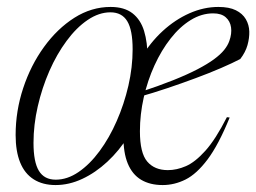

<svg xmlns="http://www.w3.org/2000/svg" viewBox="-20 -523 738 553"><path d="M298.5 -503Q338 -503 361.5 -484.8Q385 -466.5 395 -433.8Q405 -401 405 -356.5L387 -357Q413 -401 448.8 -433.8Q484.5 -466.5 525.8 -484.8Q567 -503 609 -503Q640 -503 659.2 -493.5Q678.5 -484 688 -467.8Q697.5 -451.5 698 -432Q698.5 -413.5 692.8 -393Q687 -372.5 672 -353Q650 -341.5 616.5 -327Q583 -312.5 543.2 -297.8Q503.5 -283 461.8 -269Q420 -255 381 -244L381.5 -257Q437.5 -275.5 478.8 -292Q520 -308.5 548.8 -323.5Q577.5 -338.5 596.2 -352.2Q615 -366 625.5 -379Q636 -392 640.5 -405Q648 -426 645.5 -444Q643 -462 630.2 -473.2Q617.5 -484.5 594 -484.5Q560.5 -484.5 529.2 -465.2Q498 -446 471.5 -412.2Q445 -378.5 425 -334.8Q405 -291 394 -242.2Q383 -193.5 383 -145Q383 -82.5 404 -57.8Q425 -33 463.5 -33Q489 -33 515.5 -44.5Q542 -56 571.5 -88.8Q601 -121.5 633.5 -185.5L641.5 -184.5Q609.5 -106 578 -64Q546.5 -22 514.5 -6Q482.5 10 448.5 10Q412 10 386.5 -5.2Q361 -20.5 348 -52Q335 -83.5 335.5 -132L350 -131.5Q323.5 -89 289.2 -57.2Q255 -25.5 217 -7.8Q179 10 140 10Q103 10 77 -6.5Q51 -23 38 -55.2Q25 -87.5 25 -134Q25 -203.5 46.8 -269.2Q68.5 -335 106.8 -387.8Q145 -440.5 194.2 -471.8Q243.5 -503 298.5 -503ZM140.5 -5.5Q174 -5.5 206.2 -27.5Q238.5 -49.5 266.8 -87.8Q295 -126 316.2 -174.5Q337.5 -223 349.8 -276.2Q362 -329.5 362 -381Q362 -436.5 346.5 -462Q331 -487.5 298 -487.5Q265 -487.5 232.5 -465.5Q200 -443.5 171.8 -405.2Q143.5 -367 122.2 -318.5Q101 -270 88.8 -216.8Q76.5 -163.5 76.5 -111.5Q76.5 -56.5 92 -31Q107.5 -5.5 140.5 -5.5Z"/></svg>

Font: Newsreader 60pt Light
Style: Italic
Weight: 300
Italic angle: -17°
Designer: Hugues Gentile
Foundry: Production Type
Version: Version 1.003